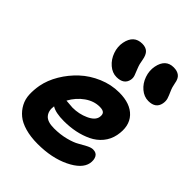

<svg xmlns="http://www.w3.org/2000/svg" viewBox="-239 -951 1078 1078"><g transform="rotate(45 299.5 -412.5)"><path d="M527.8 -600.1Q493.7 -600.1 464.8 -624.5Q436 -648.9 422.9 -686.8Q409.7 -724.6 417 -762.2Q431.6 -835 495.1 -835Q523.9 -835 541 -821.5Q558.1 -808.1 563 -775.9Q567.4 -750 577.9 -726.8Q588.4 -703.6 593.8 -686.8Q599.1 -669.9 595.2 -648.9Q585.4 -600.1 527.8 -600.1ZM306.2 -568.8Q272.9 -568.8 244.1 -593.5Q215.3 -618.2 201.9 -656.2Q188.5 -694.3 195.8 -731Q210.4 -804.2 276.9 -804.2Q304.2 -804.2 320.1 -789.6Q335.9 -774.9 341.8 -740.2Q345.7 -711.9 355.7 -687.7Q365.7 -663.6 371.3 -647.9Q377 -632.3 374 -616.2Q364.7 -568.8 306.2 -568.8ZM258.8 9.8Q202.6 9.8 159.2 -2.7Q115.7 -15.1 89.4 -36.9Q63 -58.6 47.1 -88.6Q31.2 -118.7 29.8 -153.8Q28.3 -189 35.2 -228Q45.4 -281.7 76.4 -333.7Q107.4 -385.7 151.9 -427Q196.3 -468.3 256.1 -493.7Q315.9 -519 378.9 -519Q467.8 -519 511.5 -471.7Q555.2 -424.3 539.1 -341.8Q530.8 -300.8 504.9 -269.5Q479 -238.3 441.7 -220.5Q404.3 -202.6 361.6 -193.8Q318.8 -185.1 272 -185.1Q206.1 -185.1 174.8 -205.1Q168.5 -166 188.5 -141.6Q208.5 -117.2 261.2 -117.2Q312 -117.2 354.5 -128.4Q397 -139.6 419.4 -153.1Q441.9 -166.5 463.9 -177.7Q485.8 -189 501 -189Q527.8 -189 537.8 -169.7Q547.9 -150.4 543 -122.1Q532.2 -68.4 451.2 -29.3Q370.1 9.8 258.8 9.8ZM357.9 -384.8Q312 -384.8 270 -355.2Q228 -325.7 201.2 -276.9Q250 -272.9 252.9 -272.9Q304.2 -272.9 348.1 -293Q392.1 -313 397.9 -342.8Q401.9 -364.3 392.8 -374.5Q383.8 -384.8 357.9 -384.8Z"/></g></svg>

Font: Shantell Sans Normal
Style: Bold Italic
Weight: 700
Italic angle: -11.31°
Designer: Stephen Nixon, Anya Danilova, Shantell Martin
Foundry: Arrow Type
Version: Version 1.006;[559af2be0]